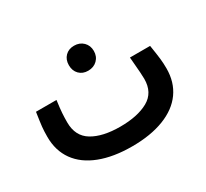

<svg xmlns="http://www.w3.org/2000/svg" viewBox="-100 -615 800 746"><g transform="rotate(-30 300.0 -242.0)"><path d="M33.5 -212Q33.5 -238 35.5 -257Q37.5 -276 44 -319H136Q131 -283 129.8 -263.2Q128.5 -243.5 128.5 -222.5Q128.5 -160.5 174.5 -132.8Q220.5 -105 299.5 -105Q377.5 -105 425 -131.5Q472.5 -158 472.5 -219.5Q472.5 -232.5 471.2 -249.2Q470 -266 468 -289L465.5 -319H556Q563 -275 565.2 -254.8Q567.5 -234.5 567.5 -211.5Q567.5 -150 536 -106Q504.5 -62 444.5 -38.8Q384.5 -15.5 301 -15.5Q217.5 -15.5 157.2 -38.8Q97 -62 65.2 -106.2Q33.5 -150.5 33.5 -212ZM245 -411.5Q245 -436.5 260.2 -452Q275.5 -467.5 300 -467.5Q325 -467.5 341 -451.8Q357 -436 357 -411.5Q357 -387 341 -371.2Q325 -355.5 300 -355.5Q275.5 -355.5 260.2 -371Q245 -386.5 245 -411.5Z"/></g></svg>

Font: JuliaMono Medium
Style: Regular
Weight: 500
Monospace: yes
Designer: cormullion
Foundry: corm
Version: Version 0.054; ttfautohint (v1.8.4)